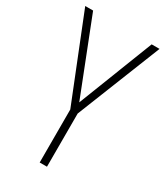

<svg xmlns="http://www.w3.org/2000/svg" viewBox="-180 -790 747 866"><g transform="rotate(30 193.5 -357.0)"><path d="M194 -324 346 -714H387L213 -277V0H175V-276L0 -714H41Z"/></g></svg>

Font: Noto Sans Telugu Condensed ExtraLight
Style: Regular
Weight: 200
Width: 3
Designer: Jelle Bosma - Monotype Design Team
Foundry: Monotype Imaging Inc.
Version: Version 2.005; ttfautohint (v1.8.4.7-5d5b)